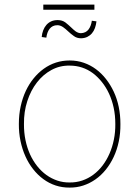

<svg xmlns="http://www.w3.org/2000/svg" viewBox="-20 -823 620 854"><path d="M63.6 0ZM289.8 11.4Q257.1 11.7 227.5 2Q197.8 -7.8 172.8 -26.3Q147.7 -44.7 127.3 -70.7Q106.9 -96.6 92.9 -128Q78.8 -159.4 71.2 -195.8Q63.6 -232.2 63.9 -271.3Q63.9 -313.6 72.1 -350.7Q80.3 -387.8 94.8 -418.7Q109.4 -449.6 129.6 -474.4Q149.9 -499.3 174.4 -517Q225.9 -554 289.8 -554Q323.5 -554 353 -543.7Q382.5 -533.4 407.1 -515.1Q431.8 -496.8 451.7 -471.2Q471.6 -445.7 485.8 -415.5Q515.6 -351.6 515.6 -271.3Q516 -230.1 508.2 -193.2Q500.4 -156.2 485.6 -124.8Q470.9 -93.4 450.3 -68Q429.7 -42.6 404.3 -24.9Q378.9 -7.1 350 2.3Q321 11.7 289.8 11.4ZM289.8 -11.4Q319.2 -11 345.9 -20.1Q372.5 -29.1 395.2 -46Q418 -62.9 436.1 -86.6Q454.2 -110.4 467 -139.6Q479.8 -168.7 486.5 -202.1Q493.3 -235.4 492.9 -271.3Q492.9 -310 485.6 -343.9Q478.3 -377.8 465 -406.4Q451.7 -435 433.4 -457.9Q415.1 -480.8 393.5 -497.2Q347.7 -531.2 289.8 -531.2Q246.1 -532 208.8 -511.7Q171.5 -491.5 144.2 -456.1Q116.8 -420.8 101.4 -373.2Q85.9 -325.6 86.6 -271.3Q86.3 -233.7 93.4 -199.6Q100.5 -165.5 113.6 -136.5Q126.8 -107.6 145.4 -84.2Q164.1 -60.7 186.6 -44.6Q209.2 -28.4 235.3 -19.7Q261.4 -11 289.8 -11.4ZM340.9 -652.7Q321.7 -652.7 308.6 -662.6Q301.5 -667.6 295.1 -672.9Q288.7 -678.3 282.7 -683.9Q277.3 -688.9 271.8 -693.7Q266.3 -698.5 260.5 -702.4Q254.6 -706.3 248.4 -708.6Q242.2 -710.9 235.1 -710.9Q223.7 -710.9 215.2 -706.7Q206.7 -702.4 200.8 -695Q195 -687.5 191.2 -677.4Q187.5 -667.3 186.1 -655.5L165.5 -658.4Q166.9 -674.4 172.2 -688.2Q177.6 -702.1 186.4 -712.2Q195.3 -722.3 207.7 -728Q220.2 -733.7 236.5 -733.7Q256.4 -733.7 270.6 -723.4Q277.7 -717.7 284.4 -712Q291.2 -706.3 297.2 -700.3Q302.2 -695.7 307 -691.2Q311.8 -686.8 316.9 -683.2Q322.1 -679.7 327.8 -677.6Q333.5 -675.4 340.2 -675.4Q362.2 -676.5 373.8 -691.9Q385.3 -707.4 388.5 -730.8L409.1 -728Q407.3 -712 402.3 -698.3Q397.4 -684.7 388.8 -674.7Q380.3 -664.8 368.3 -658.9Q356.2 -653.1 340.9 -652.7ZM399.9 -779.8H172.6V-802.6H399.9Z"/></svg>

Font: Linik Sans Thin
Style: Regular
Weight: 100
Designer: Fonts by Rasmus Andersson / Changes by Cristiano Sobral with parts from Marc Monis
Foundry: rsms
Version: Version 3.020; ttfautohint (v1.6)